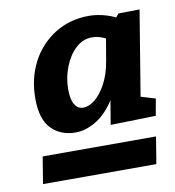

<svg xmlns="http://www.w3.org/2000/svg" viewBox="-69 -778 628 689"><g transform="rotate(-10 245.5 -433.0)"><path d="M181 -312Q127 -312 93 -346.5Q59 -381 59 -457Q59 -529 89 -587.5Q119 -646 174 -681Q229 -716 300 -716Q331 -716 365 -705.5Q399 -695 432 -672L386 -682L406 -706L483 -707L423 -342L396 -409L485 -382L474 -321L309 -317L330 -443L358 -496Q346 -436 317 -394.5Q288 -353 252 -332.5Q216 -312 181 -312ZM33 -150 49 -248H462L446 -150ZM223 -395Q244 -395 266 -412.5Q288 -430 306.5 -464.5Q325 -499 333 -547L350 -647L367 -612Q348 -626 331 -632Q314 -638 297 -638Q264 -638 238 -614Q212 -590 196.5 -551Q181 -512 181 -469Q181 -431 192.5 -413Q204 -395 223 -395Z"/></g></svg>

Font: Bitter Thin
Style: Bold Italic
Weight: 700
Italic angle: -9°
Version: Version 3.021